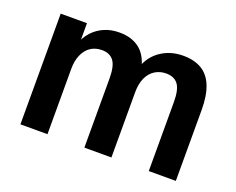

<svg xmlns="http://www.w3.org/2000/svg" viewBox="-87 -648 981 797"><g transform="rotate(20 404.0 -249.5)"><path d="M62.5 0V-489H178.5V-395.5H169Q181 -427.5 202.2 -450.5Q223.5 -473.5 253 -486.2Q282.5 -499 319.5 -499Q372.5 -499 407 -473Q441.5 -447 455 -391.5H444Q461 -442 503.2 -470.5Q545.5 -499 601 -499Q650 -499 683 -479.2Q716 -459.5 732.5 -418Q749 -376.5 749 -314V0H629.5V-305.5Q629.5 -360 612.2 -382.8Q595 -405.5 559.5 -405.5Q531.5 -405.5 509.8 -391.5Q488 -377.5 476.2 -351.2Q464.5 -325 464.5 -288.5V0H345V-305.5Q345 -360 327.8 -382.8Q310.5 -405.5 276 -405.5Q247 -405.5 226.2 -391.5Q205.5 -377.5 193.8 -351.2Q182 -325 182 -288.5V0Z"/></g></svg>

Font: Nunito Sans 12pt ExtraLight SemiCondensed
Style: Regular
Weight: 200
Width: 4
Version: Version 3.101;gftools[0.9.27]